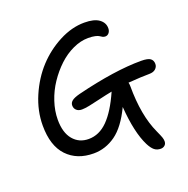

<svg xmlns="http://www.w3.org/2000/svg" viewBox="-143 -843 1068 1092"><g transform="rotate(-20 391.0 -296.5)"><path d="M301.8 -248Q280.8 -248 268.8 -259.3Q256.8 -270.5 256.8 -288.1Q256.8 -304.2 270.5 -315.4Q284.2 -326.7 319.8 -335.9Q551.8 -393.1 710.9 -393.1Q752.4 -393.1 767.3 -381.8Q782.2 -370.6 782.2 -349.1Q782.2 -332 768.8 -319.6Q755.4 -307.1 730 -307.1Q684.6 -307.1 602.1 -300.8Q605 -292 605 -278.8Q605 -101.1 658.2 14.2Q672.4 45.4 676.8 58.1Q681.2 70.8 681.2 82Q681.2 97.7 671.1 106.4Q661.1 115.2 647 115.2Q624 115.2 608.4 102.5Q592.8 89.8 578.1 61Q535.6 -23.9 523.9 -182.1Q474.1 -77.6 412.8 -33.9Q351.6 9.8 279.8 9.8Q179.2 9.8 119.6 -53Q60.1 -115.7 60.1 -237.8Q60.1 -326.7 97.4 -413.6Q134.8 -500.5 193.8 -564.5Q252.9 -628.4 329.6 -668.2Q406.2 -708 481.9 -708Q541.5 -708 570.8 -686.5Q600.1 -665 600.1 -631.8Q600.1 -614.7 591.1 -603.8Q582 -592.8 568.8 -592.8Q560.1 -592.8 552.2 -596.7Q544.4 -600.6 538.1 -605.5Q531.7 -610.4 514.6 -614.3Q497.6 -618.2 472.2 -618.2Q427.2 -618.2 380.1 -596.4Q333 -574.7 292.7 -536.9Q252.4 -499 220.5 -451.4Q188.5 -403.8 170.2 -348.4Q151.9 -293 151.9 -240.2Q151.9 -161.6 187.3 -119.4Q222.7 -77.1 280.8 -77.1Q344.7 -77.1 396.2 -128.9Q447.8 -180.7 494.1 -285.2L495.1 -286.1Q459 -279.3 416 -269Q373 -258.8 346.4 -253.4Q319.8 -248 301.8 -248Z"/></g></svg>

Font: Shantell Sans Irregular
Style: Regular
Weight: 400
Designer: Stephen Nixon, Anya Danilova, Shantell Martin
Foundry: Arrow Type
Version: Version 1.006;[9816181b4]